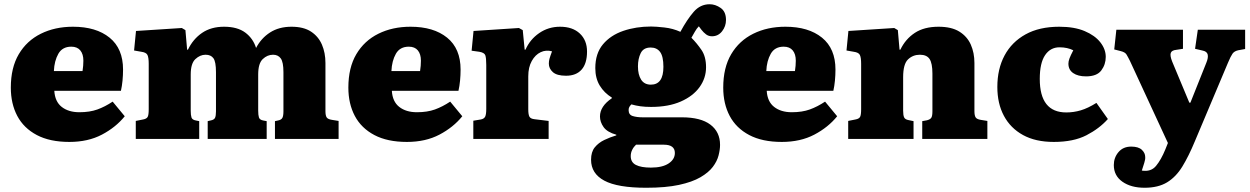

<svg xmlns="http://www.w3.org/2000/svg" viewBox="-20 -655 5894 905"><path d="M307 14Q215 14 153.5 -18.5Q92 -51 61.5 -108.5Q31 -166 31 -242Q31 -336 68.5 -399.5Q106 -463 172.5 -496Q239 -529 324 -529Q433 -529 496.5 -477.5Q560 -426 560 -327Q560 -301 557.5 -275Q555 -249 550 -227H236Q239 -176 271 -151Q303 -126 354 -126Q403 -126 439 -139Q475 -152 511 -176L568 -107Q526 -55 460.5 -20.5Q395 14 307 14ZM234 -320H369Q371 -333 372 -345Q373 -357 373 -369Q373 -400 358.5 -417.5Q344 -435 316 -435Q274 -435 255 -401.5Q236 -368 234 -320Z M620 0V-85L655 -92Q671 -95 676 -104Q681 -113 681 -140V-354Q681 -384 675 -396Q669 -408 646 -411L612 -417L621 -509L837 -523L854 -513L862 -421H866Q890 -471 932.5 -500Q975 -529 1036 -529Q1099 -529 1136 -501.5Q1173 -474 1187 -429Q1211 -475 1253 -502Q1295 -529 1354 -529Q1411 -529 1446 -506Q1481 -483 1497.5 -444.5Q1514 -406 1514 -358V-131Q1514 -111 1519.5 -102Q1525 -93 1545 -90L1576 -85V0H1276V-84L1290 -87Q1306 -90 1311 -99.5Q1316 -109 1316 -130V-315Q1316 -362 1303.5 -379.5Q1291 -397 1267 -397Q1240 -397 1218.5 -376.5Q1197 -356 1197 -304V-133Q1197 -113 1200.5 -101.5Q1204 -90 1221 -87L1237 -84V0H959V-84L972 -87Q989 -90 993.5 -99.5Q998 -109 998 -130V-315Q998 -364 986 -380.5Q974 -397 949 -397Q923 -397 901 -376.5Q879 -356 879 -304V-133Q879 -113 882.5 -101.5Q886 -90 904 -87L919 -84V0Z M1898 14Q1806 14 1744.5 -18.5Q1683 -51 1652.5 -108.5Q1622 -166 1622 -242Q1622 -336 1659.5 -399.5Q1697 -463 1763.5 -496Q1830 -529 1915 -529Q2024 -529 2087.5 -477.5Q2151 -426 2151 -327Q2151 -301 2148.5 -275Q2146 -249 2141 -227H1827Q1830 -176 1862 -151Q1894 -126 1945 -126Q1994 -126 2030 -139Q2066 -152 2102 -176L2159 -107Q2117 -55 2051.5 -20.5Q1986 14 1898 14ZM1825 -320H1960Q1962 -333 1963 -345Q1964 -357 1964 -369Q1964 -400 1949.5 -417.5Q1935 -435 1907 -435Q1865 -435 1846 -401.5Q1827 -368 1825 -320Z M2211 0V-86L2247 -92Q2262 -95 2267 -105.5Q2272 -116 2272 -142V-349Q2272 -382 2267.5 -394.5Q2263 -407 2239 -411L2203 -416L2212 -509L2426 -523L2444 -513L2453 -421H2457Q2478 -469 2521.5 -499Q2565 -529 2620 -529Q2679 -529 2713 -497Q2747 -465 2747 -412Q2747 -356 2721.5 -327Q2696 -298 2648 -298Q2605 -298 2586 -315Q2567 -332 2567 -355Q2567 -367 2570 -378Q2573 -389 2582 -413Q2554 -421 2528.5 -409Q2503 -397 2486.5 -367.5Q2470 -338 2470 -295V-140Q2470 -115 2475.5 -105Q2481 -95 2500 -93L2566 -85V0Z M3026 230Q2891 230 2828.5 196.5Q2766 163 2766 98Q2766 61 2783.5 39.5Q2801 18 2828 5Q2855 -8 2885 -17V-20Q2842 -32 2825 -56Q2808 -80 2808 -106Q2808 -154 2864 -192V-195Q2828 -217 2807 -251.5Q2786 -286 2786 -334Q2786 -403 2822 -446Q2858 -489 2918 -509.5Q2978 -530 3049 -530Q3071 -530 3111.5 -525.5Q3152 -521 3187 -505Q3219 -564 3250 -599.5Q3281 -635 3325 -635Q3352 -635 3377 -617.5Q3402 -600 3402 -561Q3402 -531 3383.5 -507.5Q3365 -484 3336 -484Q3320 -484 3308 -493Q3296 -502 3286 -515L3274 -531Q3264 -521 3255.5 -506Q3247 -491 3239 -477Q3265 -451 3286.5 -419.5Q3308 -388 3308 -338Q3308 -287 3277.5 -244.5Q3247 -202 3189 -176.5Q3131 -151 3049 -151Q3021 -151 2999 -154Q2977 -157 2956 -163Q2950 -157 2946.5 -151Q2943 -145 2943 -136Q2943 -114 2962.5 -108Q2982 -102 3009 -102H3194Q3283 -102 3328.5 -67.5Q3374 -33 3374 28Q3374 50 3367 77.5Q3360 105 3340 131.5Q3320 158 3281.5 180.5Q3243 203 3180.5 216.5Q3118 230 3026 230ZM3048 -256Q3107 -256 3107 -340Q3107 -389 3091.5 -410Q3076 -431 3047 -431Q3013 -431 3000 -404.5Q2987 -378 2987 -342Q2987 -303 3002 -279.5Q3017 -256 3048 -256ZM3048 135Q3102 135 3131.5 115.5Q3161 96 3161 66Q3161 27 3109 27H2978Q2967 37 2960 51Q2953 65 2953 81Q2953 110 2977.5 122.5Q3002 135 3048 135Z M3665 14Q3573 14 3511.5 -18.5Q3450 -51 3419.5 -108.5Q3389 -166 3389 -242Q3389 -336 3426.5 -399.5Q3464 -463 3530.5 -496Q3597 -529 3682 -529Q3791 -529 3854.5 -477.5Q3918 -426 3918 -327Q3918 -301 3915.5 -275Q3913 -249 3908 -227H3594Q3597 -176 3629 -151Q3661 -126 3712 -126Q3761 -126 3797 -139Q3833 -152 3869 -176L3926 -107Q3884 -55 3818.5 -20.5Q3753 14 3665 14ZM3592 -320H3727Q3729 -333 3730 -345Q3731 -357 3731 -369Q3731 -400 3716.5 -417.5Q3702 -435 3674 -435Q3632 -435 3613 -401.5Q3594 -368 3592 -320Z M3978 0V-85L4013 -92Q4029 -95 4034 -104Q4039 -113 4039 -140V-354Q4039 -384 4033 -396Q4027 -408 4004 -411L3970 -417L3979 -509L4195 -523L4212 -513L4220 -421H4224Q4248 -471 4292 -500Q4336 -529 4404 -529Q4465 -529 4502 -506Q4539 -483 4556 -444.5Q4573 -406 4573 -358V-131Q4573 -111 4578.5 -102Q4584 -93 4603 -90L4634 -85V0H4327V-84L4349 -88Q4365 -92 4370 -100.5Q4375 -109 4375 -130V-308Q4375 -357 4361.5 -377Q4348 -397 4316 -397Q4283 -397 4260 -375Q4237 -353 4237 -291V-133Q4237 -112 4241.5 -102Q4246 -92 4262 -89L4286 -84V0Z M4947 14Q4861 14 4802 -18.5Q4743 -51 4712 -109Q4681 -167 4681 -245Q4681 -330 4715 -393.5Q4749 -457 4814 -493Q4879 -529 4973 -529Q5044 -529 5092.5 -508.5Q5141 -488 5166.5 -455.5Q5192 -423 5192 -387Q5192 -351 5171 -323Q5150 -295 5099 -295Q5061 -295 5038.5 -310.5Q5016 -326 5016 -355Q5016 -366 5021 -379.5Q5026 -393 5039 -418Q5011 -432 4974 -432Q4931 -432 4906 -395Q4881 -358 4881 -283Q4881 -125 5006 -125Q5041 -125 5074.5 -135Q5108 -145 5148 -170L5202 -94Q5162 -49 5101 -17.5Q5040 14 4947 14Z M5375 230Q5311 230 5270.5 201.5Q5230 173 5230 123Q5230 88 5252 62Q5274 36 5312 36Q5346 36 5362 51Q5378 66 5378 85Q5379 96 5373.5 113Q5368 130 5362 149Q5405 156 5429 127Q5453 98 5473 49L5485 19L5306 -368Q5296 -388 5289.5 -398.5Q5283 -409 5263 -414L5232 -422L5242 -515H5556V-425L5524 -420Q5503 -418 5498.5 -405.5Q5494 -393 5505 -365L5586 -171H5591L5666 -359Q5676 -383 5672.5 -398Q5669 -413 5647 -417L5613 -425L5626 -515H5849V-424L5816 -418Q5798 -414 5789.5 -402Q5781 -390 5768 -359L5612 11Q5583 81 5553 130Q5523 179 5481 204.5Q5439 230 5375 230Z"/></svg>

Font: Literata 12pt ExtraBold
Style: Regular
Weight: 800
Designer: Latin by Veronika Burian and Jose Scaglione. Greek by Irene Vlachou. Cyrillic by Vera Evstafieva.
Foundry: TypeTogether
Version: Version 3.002